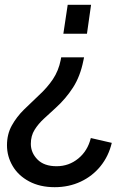

<svg xmlns="http://www.w3.org/2000/svg" viewBox="-20 -559 568 797"><path d="M243 -419 261 -539H358L341 -419ZM207 218Q146 218 101 194Q56 170 32.5 130Q9 90 9 44Q9 -2 29 -38Q49 -74 79.5 -104Q110 -134 141 -163Q176 -195 199.5 -230Q223 -265 232 -310L234 -321H329L326 -307Q313 -242 283 -195.5Q253 -149 211 -111Q186 -88 162.5 -66.5Q139 -45 123.5 -20Q108 5 108 38Q108 75 135.5 103Q163 131 215 131Q266 131 305 99Q344 67 357 14L444 34Q431 89 397.5 130.5Q364 172 315 195Q266 218 207 218Z"/></svg>

Font: Plus Jakarta Sans Medium
Style: Italic
Weight: 500
Italic angle: -8°
Designer: Gumpita Rahayu
Foundry: Tokotype
Version: Version 2.071; ttfautohint (v1.8.4.7-5d5b);gftools[0.9.29]